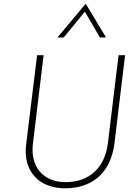

<svg xmlns="http://www.w3.org/2000/svg" viewBox="-20 -1002 746 1030"><path d="M157 -235Q149 -169 169 -122Q189 -75 231.5 -50Q274 -25 332 -25Q396 -25 444 -50Q492 -75 521.5 -122Q551 -169 559 -235L616 -706H651L594 -233Q584 -156 550 -102Q516 -48 459.5 -20Q403 8 328 8Q261 8 210.5 -20Q160 -48 135.5 -102Q111 -156 121 -233L179 -706H214ZM516 -801 431 -947 443 -949 322 -801H288L440 -982L549 -801Z"/></svg>

Font: Josefin Sans Thin ExtraLight
Style: Italic
Weight: 250
Italic angle: -7°
Version: Version 2.000